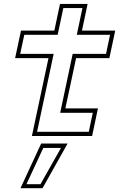

<svg xmlns="http://www.w3.org/2000/svg" viewBox="-20 -697 616 984"><path d="M143.5 0 228.5 -399H57.5L87.5 -540H258.5L287.5 -677H429L400 -540H570.5L540.5 -399H370L315 -141.5H482L452 0ZM170 -21.5H435L455.5 -119H288.5L352.5 -421H523.5L544 -518.5H373.5L402.5 -655.5H304.5L275.5 -518.5H104.5L83.5 -421H255ZM85 267.5 191 38.5H326.5L198 267.5ZM115.5 247H187.5L292.5 61H202Z"/></svg>

Font: Tourney Expanded ExtraLight
Style: Italic
Weight: 200
Width: 7
Italic angle: -12°
Designer: Tyler Finck
Foundry: Etcetera Type Co
Version: Version 1.010; ttfautohint (v1.8.3)